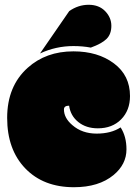

<svg xmlns="http://www.w3.org/2000/svg" viewBox="-20 -764 564 799"><path d="M287.6 15.1Q160.6 15.1 85.2 -63.2Q9.8 -141.6 9.8 -273.4Q9.8 -405.3 95.2 -481.9Q171.4 -550.3 285.6 -550.3Q387.2 -550.3 454.1 -500.2Q521 -450.2 521 -364.3Q521 -304.7 484.1 -267.3Q447.3 -230 387.2 -230Q338.4 -230 305.9 -256.1Q273.4 -282.2 267.6 -324.2Q246.1 -324.2 246.1 -308.6Q246.1 -272.9 281.2 -243.2Q321.8 -208 382.1 -208Q442.4 -208 481.9 -233.9Q506.3 -196.3 506.3 -142.6Q506.3 -80.1 452.6 -35.6Q391.1 15.1 287.6 15.1ZM357.9 -565.9Q324.2 -572.3 285.6 -572.3Q212.4 -572.3 146.5 -541.5L268.1 -717.8Q305.7 -744.1 348.9 -744.1Q392.1 -744.1 417.7 -717.5Q443.4 -690.9 443.4 -656.5Q443.4 -622.1 423.6 -602.3Q403.8 -582.5 357.9 -565.9Z"/></svg>

Font: Modak
Style: Regular
Weight: 400
Version: Version 1.036;PS Version 1.000;hotconv 1.0.79;makeotf.lib2.5